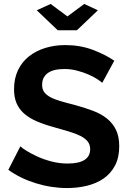

<svg xmlns="http://www.w3.org/2000/svg" viewBox="-20 -943 653 971"><path d="M236 -923 321 -860 406 -923 475 -891 369 -790H272L166 -891ZM497 -524Q490 -531 471.5 -543Q453 -555 426.5 -566.5Q400 -578 369 -586Q338 -594 306 -594Q249 -594 221 -573Q193 -552 193 -514Q193 -492 203.5 -477.5Q214 -463 234 -452Q254 -441 284.5 -432Q315 -423 355 -413Q407 -399 449.5 -383Q492 -367 521.5 -343Q551 -319 567 -285.5Q583 -252 583 -203Q583 -146 561.5 -105.5Q540 -65 503.5 -40Q467 -15 419.5 -3.5Q372 8 320 8Q240 8 162 -16Q84 -40 22 -84L83 -203Q92 -194 115.5 -179.5Q139 -165 171 -150.5Q203 -136 242 -126Q281 -116 322 -116Q436 -116 436 -189Q436 -212 423 -228Q410 -244 386 -256Q362 -268 328 -278Q294 -288 252 -300Q201 -314 163.5 -330.5Q126 -347 101 -369.5Q76 -392 63.5 -421.5Q51 -451 51 -492Q51 -546 71 -588Q91 -630 126.5 -658Q162 -686 209 -700.5Q256 -715 310 -715Q385 -715 448 -691.5Q511 -668 558 -636Z"/></svg>

Font: IngvarSans
Style: Bold
Weight: 700
Version: Version 3.000